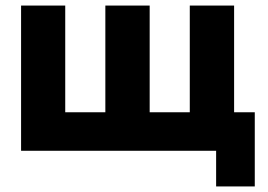

<svg xmlns="http://www.w3.org/2000/svg" viewBox="-20 -545 967 694"><path d="M761.2 128.9V0H56.2V-524.9H215.8V-139.2H360.8V-524.9H521V-139.2H666V-524.9H826.2V-139.2H900.9V128.9Z"/></svg>

Font: Rawline ExtraBold
Style: Regular
Weight: 800
Designer: Matt McInerney, Pablo Impallari, Rodrigo Fuenzalida
Foundry: Matt McInerney, Pablo Impallari, Rodrigo Fuenzalida
Version: Version 4.020;PS 004.020;hotconv 1.0.88;makeotf.lib2.5.64775